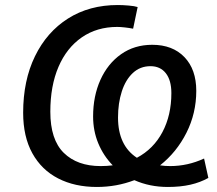

<svg xmlns="http://www.w3.org/2000/svg" viewBox="-20 -734 864 763"><path d="M365 9Q277 9 211 -25Q145 -59 108.5 -125Q72 -191 72 -286Q72 -414 119 -510.5Q166 -607 250.5 -660.5Q335 -714 448 -714Q467 -714 491 -712Q515 -710 527 -706L509 -620Q494 -623 476 -625Q458 -627 446 -627Q365 -627 305 -585.5Q245 -544 212.5 -468.5Q180 -393 180 -290Q180 -179 233.5 -126.5Q287 -74 380 -74Q405 -74 428 -77Q391 -115 370.5 -164.5Q350 -214 350 -271Q350 -352 379 -416.5Q408 -481 461 -518.5Q514 -556 585 -556Q666 -556 713 -507Q760 -458 760 -373Q760 -284 721 -206.5Q682 -129 616 -77Q635 -74 656 -74Q726 -74 791 -104L808 -27Q776 -9 736.5 0Q697 9 647 9Q575 9 514 -18Q443 9 365 9ZM449 -267Q449 -156 524 -107Q590 -142 625.5 -209Q661 -276 661 -364Q661 -415 639 -443Q617 -471 578 -471Q537 -471 508 -444Q479 -417 464 -370.5Q449 -324 449 -267Z"/></svg>

Font: Nunito Sans SemiBold
Style: Italic
Weight: 600
Italic angle: -9°
Designer: Vernon Adams
Foundry: Vernon Adams
Version: Version 3.006; ttfautohint (v1.8.3)